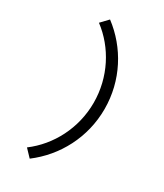

<svg xmlns="http://www.w3.org/2000/svg" viewBox="-201 -816 822 963"><g transform="rotate(30 210.5 -334.0)"><path d="M278 -334C278 -187 208 -54 100 27L140 69C262 -23 341 -169 341 -334C341 -499 262 -645 140 -737L100 -695C208 -614 278 -481 278 -334Z"/></g></svg>

Font: Stint Ultra Expanded
Style: Regular
Weight: 400
Width: 7
Designer: Astigmatic (AOETI)
Foundry: Astigmatic (AOETI)
Version: Version 1.000